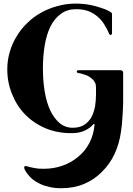

<svg xmlns="http://www.w3.org/2000/svg" viewBox="-20 -709 723 1042"><path d="M632.8 -328.1Q639.6 -328.1 644.5 -324.2Q648.4 -320.3 648.4 -313.5Q648.4 -273.4 648.4 -233.4Q648.4 -224.6 648.4 -216.8Q648.4 -184.6 648.4 -153.3Q647.5 -113.3 644.5 -74.2Q642.6 -34.2 636.7 4.9Q627.9 70.3 601.6 127Q575.2 182.6 533.2 223.6Q492.2 265.6 436.5 289.1Q380.9 312.5 311.5 312.5Q276.4 312.5 248 305.7Q219.7 299.8 198.2 289.1Q176.8 279.3 161.1 267.6Q146.5 255.9 136.7 244.1Q127 233.4 122.1 224.6Q116.2 215.8 114.3 211.9Q109.4 200.2 112.3 195.3Q116.2 190.4 127 193.4Q131.8 195.3 140.6 197.3Q150.4 200.2 162.1 202.1Q173.8 204.1 188.5 206.1Q203.1 207 217.8 207Q271.5 207 318.4 190.4Q366.2 173.8 403.3 142.6Q441.4 112.3 464.8 67.4Q488.3 23.4 493.2 -32.2Q493.2 -35.2 491.2 -36.1Q489.3 -37.1 487.3 -35.2Q467.8 -12.7 437.5 1Q408.2 13.7 367.2 13.7Q291 13.7 227.5 -12.7Q163.1 -40 117.2 -86.9Q71.3 -133.8 45.9 -197.3Q19.5 -260.7 19.5 -334Q19.5 -381.8 33.2 -427.7Q45.9 -472.7 70.3 -511.7Q93.8 -551.8 127.9 -584Q161.1 -617.2 202.1 -639.6Q243.2 -663.1 291 -675.8Q338.9 -689.5 389.6 -689.5Q432.6 -689.5 466.8 -682.6Q502 -675.8 526.4 -667Q551.8 -659.2 566.4 -651.4Q580.1 -644.5 582 -642.6Q587.9 -638.7 587.9 -632.8Q587.9 -597.7 587.9 -527.3Q587.9 -524.4 585.9 -522.5Q584 -519.5 581.1 -519.5Q579.1 -518.6 576.2 -520.5Q574.2 -522.5 572.3 -525.4Q563.5 -547.9 548.8 -571.3Q535.2 -595.7 513.7 -615.2Q492.2 -634.8 462.9 -647.5Q432.6 -659.2 392.6 -659.2Q344.7 -659.2 310.5 -633.8Q276.4 -609.4 253.9 -565.4Q232.4 -521.5 222.7 -462.9Q212.9 -404.3 212.9 -337.9Q212.9 -270.5 222.7 -211.9Q232.4 -153.3 252.9 -109.4Q273.4 -66.4 303.7 -41Q334 -15.6 375 -15.6Q413.1 -15.6 438.5 -32.2Q462.9 -48.8 476.6 -74.2Q490.2 -100.6 496.1 -132.8Q501 -165 501 -196.3Q501 -209 501 -235.4Q501 -251 495.1 -261.7Q489.3 -273.4 479.5 -281.2Q469.7 -290 459 -295.9Q447.3 -301.8 436.5 -304.7Q425.8 -308.6 418 -310.5Q409.2 -311.5 405.3 -312.5Q400.4 -313.5 398.4 -315.4Q396.5 -318.4 396.5 -321.3Q396.5 -324.2 399.4 -326.2Q401.4 -328.1 406.2 -328.1Q481.4 -328.1 632.8 -328.1Q632.8 -328.1 632.8 -328.1Z"/></svg>

Font: Mermaid
Style: Bold
Weight: 400
Designer: Scott Simpson
Version: Version 1.001